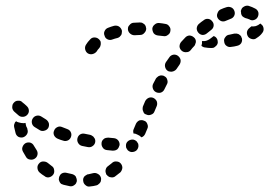

<svg xmlns="http://www.w3.org/2000/svg" viewBox="-20 -652 970 692"><path d="M291 -21Q287 -19 284 -16Q281 -12 280 -8Q279 -3 280 1Q281 10 289 16Q296 22 305 20Q317 19 328 16Q332 15 335 12Q339 9 341 6Q344 2 344 -3Q345 -7 344 -11Q341 -21 333 -25Q325 -30 316 -28Q308 -26 299 -24Q294 -24 291 -21ZM205 -28Q198 -25 195 -18Q194 -17 194 -16Q194 -15 193 -14Q193 -14 193 -13Q192 -9 192 -4Q193 0 195 4Q197 8 201 11Q205 13 209 14Q220 17 231 19Q235 20 240 19Q244 18 248 15Q251 13 254 9Q256 5 257 1Q257 -4 256 -8Q255 -12 253 -16Q250 -20 246 -22Q243 -24 238 -25Q229 -27 220 -29Q213 -31 205 -28ZM383 -64Q390 -71 399 -70Q409 -70 415 -63Q421 -56 421 -47Q420 -38 414 -31Q405 -24 396 -17Q393 -14 388 -13Q384 -12 380 -13Q375 -13 371 -16Q367 -18 365 -22Q364 -22 364 -22Q364 -23 363 -23Q363 -25 362 -27Q359 -34 361 -41Q363 -49 369 -53Q376 -58 383 -64ZM144 -69Q140 -70 135 -70Q131 -70 127 -68Q123 -66 120 -62Q114 -55 115 -46Q116 -36 123 -30Q131 -23 141 -17Q144 -14 149 -13Q153 -12 157 -13Q162 -14 166 -17Q169 -19 172 -23Q177 -30 175 -40Q174 -49 166 -54Q159 -59 152 -65Q148 -68 144 -69ZM89 -138Q80 -140 72 -136Q64 -131 61 -122Q58 -114 63 -105Q68 -96 74 -86Q79 -78 88 -77Q97 -75 105 -80Q113 -85 115 -94Q117 -103 112 -111Q107 -118 102 -127Q98 -135 89 -138ZM472 -110Q478 -116 479 -125Q479 -130 478 -134Q476 -138 473 -142Q470 -145 466 -147Q462 -149 458 -149Q448 -149 441 -143Q434 -137 434 -128Q434 -123 435 -119Q437 -115 440 -111Q443 -108 447 -106Q451 -104 455 -104Q465 -104 472 -110ZM395 -110Q399 -111 403 -114Q406 -117 408 -121Q410 -125 411 -129Q412 -138 406 -146Q400 -153 391 -154L370 -156Q366 -156 362 -155Q357 -154 354 -151Q350 -148 348 -144Q346 -140 346 -136Q345 -127 351 -119Q356 -112 366 -111L386 -109Q391 -109 395 -110ZM313 -125Q321 -130 323 -139Q324 -144 323 -148Q322 -153 319 -156Q317 -160 313 -162Q309 -165 305 -166Q295 -168 285 -170Q276 -172 268 -167Q261 -162 259 -153Q257 -144 262 -136Q267 -128 276 -126Q286 -124 296 -122Q306 -120 313 -125ZM225 -146Q233 -150 236 -159Q239 -168 235 -176Q231 -184 222 -187Q213 -191 204 -194Q195 -198 187 -194Q178 -190 175 -181Q171 -173 175 -164Q179 -156 188 -152Q197 -148 208 -145Q216 -142 225 -146ZM78 -190Q79 -187 79 -185Q82 -176 77 -168Q72 -160 63 -157Q54 -155 46 -159Q38 -164 36 -173Q33 -184 31 -194Q30 -199 31 -203Q32 -207 34 -211Q35 -212 36 -213Q37 -214 38 -215Q42 -212 47 -211Q56 -208 66 -208Q69 -209 72 -209Q72 -206 73 -203Q74 -196 78 -190ZM490 -157Q490 -157 490 -157Q490 -157 490 -157Q495 -159 498 -162Q501 -165 503 -169L511 -188Q513 -192 513 -196Q513 -201 511 -205Q510 -209 507 -212Q504 -216 499 -217Q495 -219 491 -219Q486 -219 482 -218Q478 -216 475 -213Q472 -210 470 -206L462 -187Q460 -183 460 -179Q460 -175 461 -171Q468 -171 475 -167Q483 -164 490 -157ZM140 -181Q149 -183 154 -191Q158 -199 156 -208Q153 -217 145 -222Q137 -227 129 -232Q121 -237 112 -235Q103 -233 98 -225Q93 -217 95 -208Q97 -199 105 -194Q114 -188 123 -183Q131 -178 140 -181ZM64 -231Q73 -232 79 -239Q85 -246 84 -255Q83 -264 76 -270Q69 -277 61 -283Q55 -290 45 -289Q36 -289 30 -282Q27 -279 25 -274Q24 -270 24 -266Q24 -261 26 -257Q28 -253 31 -250Q39 -243 47 -236Q54 -230 64 -231ZM494 -259Q494 -255 496 -251Q497 -247 500 -243Q504 -240 508 -239Q516 -235 525 -239Q534 -242 537 -251L545 -270Q548 -278 545 -287Q541 -295 533 -299Q524 -303 515 -299Q507 -295 503 -287L495 -268Q494 -264 494 -259ZM531 -333Q534 -324 542 -320Q550 -316 559 -318Q568 -321 572 -329Q577 -338 581 -347Q586 -355 583 -364Q581 -373 573 -377Q569 -380 564 -380Q560 -381 555 -379Q551 -378 548 -375Q544 -372 542 -369Q537 -359 532 -350Q528 -342 531 -333ZM575 -411Q577 -402 584 -397Q588 -394 593 -394Q597 -393 601 -394Q606 -395 609 -397Q613 -399 616 -403Q621 -411 627 -419Q632 -427 631 -436Q629 -445 621 -451Q614 -456 605 -455Q595 -453 590 -445Q584 -437 578 -428Q573 -420 575 -411ZM343 -491Q344 -498 342 -504Q340 -506 338 -509Q338 -510 337 -510Q337 -511 336 -511Q330 -517 320 -517Q311 -517 305 -510Q296 -501 290 -491Q285 -483 287 -474Q289 -465 296 -460Q304 -455 313 -457Q322 -459 328 -466Q332 -473 338 -479Q342 -484 343 -491ZM627 -484Q628 -475 635 -469Q642 -463 652 -464Q661 -464 667 -471Q673 -479 680 -486Q683 -489 684 -494Q686 -498 686 -502Q686 -507 684 -511Q682 -515 678 -518Q671 -524 662 -524Q653 -523 647 -516Q640 -509 633 -501Q627 -494 627 -484ZM706 -487Q709 -484 712 -483Q715 -481 719 -481Q730 -479 741 -479Q746 -479 750 -480Q754 -482 757 -485Q761 -488 763 -492Q765 -496 765 -500Q765 -508 761 -514Q757 -520 750 -522Q746 -519 741 -515Q734 -509 726 -506Q718 -503 708 -504Q708 -504 708 -503Q709 -495 706 -487ZM849 -496Q854 -504 852 -513Q852 -514 852 -514Q852 -515 851 -515Q851 -517 850 -519Q847 -525 840 -529Q833 -532 825 -531Q816 -529 807 -527Q797 -526 792 -518Q786 -511 788 -502Q789 -492 796 -487Q804 -481 813 -483Q824 -484 835 -487Q844 -489 849 -496ZM411 -519Q414 -522 417 -526Q419 -530 419 -534Q420 -539 419 -543Q416 -552 408 -557Q400 -561 391 -559Q380 -556 370 -552Q361 -549 357 -540Q353 -532 357 -523Q358 -519 361 -515Q364 -512 368 -510Q372 -508 377 -508Q381 -508 386 -510Q394 -513 403 -515Q407 -516 411 -519ZM930 -549Q929 -559 922 -564Q921 -565 920 -566Q919 -566 918 -567Q911 -561 902 -558Q894 -556 886 -557Q883 -554 880 -552Q872 -546 870 -537Q869 -528 874 -520Q879 -513 889 -511Q898 -509 905 -515Q918 -523 925 -533Q931 -540 930 -549ZM585 -526Q593 -531 594 -540Q596 -550 590 -557Q585 -565 575 -566Q565 -568 554 -569Q545 -570 538 -564Q530 -558 529 -549Q529 -540 534 -532Q540 -525 550 -524Q559 -523 568 -522Q578 -520 585 -526ZM500 -533Q507 -540 507 -549Q506 -554 505 -558Q503 -562 500 -565Q496 -568 492 -570Q488 -571 483 -571Q473 -571 462 -570Q458 -570 454 -568Q450 -566 447 -562Q444 -559 442 -555Q441 -551 441 -546Q442 -537 449 -531Q456 -525 465 -525Q475 -526 485 -526Q494 -526 500 -533ZM689 -550Q689 -541 695 -534Q701 -527 710 -526Q719 -526 726 -532Q734 -538 741 -544Q749 -550 750 -559Q751 -568 745 -575Q739 -583 730 -584Q721 -585 714 -579Q705 -573 697 -566Q690 -560 689 -550ZM764 -605Q760 -596 764 -588Q768 -580 777 -576Q786 -573 794 -577Q803 -581 811 -584Q820 -587 824 -595Q828 -603 825 -612Q822 -621 814 -625Q805 -629 796 -626Q786 -623 775 -618Q767 -614 764 -605ZM859 -628Q867 -633 876 -631Q889 -627 900 -621Q908 -617 911 -608Q913 -599 909 -591Q905 -583 896 -580Q887 -577 879 -582Q872 -585 864 -587Q859 -589 854 -593Q850 -597 849 -603Q849 -608 848 -612Q848 -613 848 -613Q848 -614 849 -615Q851 -624 859 -628Z"/></svg>

Font: FRB American Cursive Dashed Extrabold
Style: Bold Italic
Weight: 800
Italic angle: -25°
Version: Version 2.0;Modular Font Editor K font №1